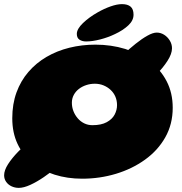

<svg xmlns="http://www.w3.org/2000/svg" viewBox="-33 -813 883 931"><path d="M58 98Q39.5 98 23.2 90.5Q7 83 -3 69Q-13 55 -13 37Q-13 13 6 -16.8Q25 -46.5 55.5 -77.8Q86 -109 120.5 -138Q155 -167 187.2 -190.8Q219.5 -214.5 241 -228L348.5 -102Q332.5 -83.5 305.8 -57.8Q279 -32 246.2 -4.8Q213.5 22.5 179.5 45.8Q145.5 69 113.8 83.5Q82 98 58 98ZM595.5 -356.5 482.5 -464.5Q494 -478.5 516.5 -501.5Q539 -524.5 567.2 -551Q595.5 -577.5 625.2 -601.2Q655 -625 681.8 -640Q708.5 -655 727 -655Q746 -655 762.8 -644.5Q779.5 -634 790.2 -616.5Q801 -599 801 -579Q801 -552 779.2 -518Q757.5 -484 724.5 -451.2Q691.5 -418.5 656.5 -393Q621.5 -367.5 595.5 -356.5ZM365.5 53.5Q293.5 53.5 231.8 34Q170 14.5 124 -23Q78 -60.5 52.2 -115Q26.5 -169.5 26.5 -239.5Q26.5 -308.5 47 -364.8Q67.5 -421 104.8 -464.2Q142 -507.5 192.5 -537Q243 -566.5 303.2 -581.5Q363.5 -596.5 429.5 -596.5Q506 -596.5 573.8 -575.8Q641.5 -555 693.5 -515.5Q745.5 -476 775 -419.2Q804.5 -362.5 804.5 -290.5Q804.5 -211 768.5 -147.2Q732.5 -83.5 670.2 -38.8Q608 6 529.2 29.8Q450.5 53.5 365.5 53.5ZM415 -206Q458 -206 484.5 -220.5Q511 -235 522.8 -257.2Q534.5 -279.5 534.5 -303Q534.5 -325.5 526.5 -344.2Q518.5 -363 503.5 -377Q488.5 -391 469 -399Q449.5 -407 426.5 -407Q405.5 -407 385.5 -400.5Q365.5 -394 349.8 -382Q334 -370 324.8 -352.8Q315.5 -335.5 315.5 -315Q315.5 -293.5 323 -274.2Q330.5 -255 343.8 -239.5Q357 -224 375.2 -215Q393.5 -206 415 -206ZM384.5 -612Q365.5 -612 352.5 -620.5Q339.5 -629 339.5 -648.5Q339.5 -672.5 369.2 -701Q399 -729.5 440.5 -753Q471 -770.5 502.8 -781.8Q534.5 -793 558.5 -793Q585.5 -793 600 -781Q614.5 -769 614.5 -741.5Q614.5 -713.5 589 -689.8Q563.5 -666 525 -648Q491 -631.5 453 -621.8Q415 -612 384.5 -612Z"/></svg>

Font: Gluten Thin ExtraBold
Style: Regular
Weight: 800
Version: Version 1.300